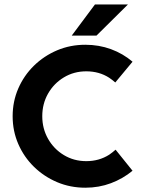

<svg xmlns="http://www.w3.org/2000/svg" viewBox="-20 -841 644 873"><path d="M504.2 -466Q491.7 -477.1 476.4 -487.5Q431.2 -516.7 372.2 -516.7Q316 -516.7 270.5 -489.2Q225 -461.8 198.6 -415.6Q172.2 -369.4 172.2 -312.5Q172.2 -256.2 198.6 -209.7Q225 -163.2 270.5 -135.8Q316 -108.3 372.2 -108.3Q430.6 -108.3 476.4 -137.5Q492.4 -148.6 505.6 -160.4Q505.6 -160.4 582.6 -64.6Q538.9 -28.5 484.4 -8Q429.9 12.5 368.1 12.5Q299.3 12.5 239.6 -12.8Q179.9 -38.2 134.4 -82.6Q88.9 -127.1 63.2 -186.1Q37.5 -245.1 37.5 -312.5Q37.5 -379.9 63.2 -438.9Q88.9 -497.9 134.4 -542.4Q179.9 -586.8 239.6 -612.2Q299.3 -637.5 368.1 -637.5Q429.9 -637.5 484.7 -617.4Q539.6 -597.2 582.6 -560.4ZM306.2 -679.2 411.8 -820.8H561.8L418.8 -679.2Z"/></svg>

Font: co2trust
Style: Bold
Weight: 700
Designer: Kristian Moeller
Foundry: Dicotype
Version: Version 1.000